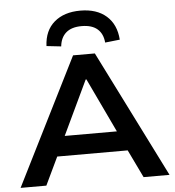

<svg xmlns="http://www.w3.org/2000/svg" viewBox="-61 -1005 970 1062"><g transform="rotate(-5 423.5 -474.0)"><path d="M10 0 363 -705H484L837 0H693L598 -197L660 -155H186L247 -197L153 0ZM421 -566 263 -233 232 -265H613L583 -233L425 -566ZM302 -760 221 -769Q225 -855 279.5 -901.5Q334 -948 424 -948Q515 -948 568.5 -901Q622 -854 628 -769L546 -760Q542 -809 511.5 -835.5Q481 -862 424 -862Q368 -862 337.5 -835.5Q307 -809 302 -760Z"/></g></svg>

Font: Nunito Sans 10pt SemiExpanded
Style: Bold
Weight: 700
Width: 6
Designer: Vernon Adams
Foundry: Vernon Adams
Version: Version 3.101;gftools[0.9.27]